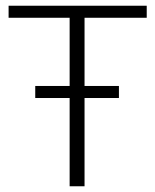

<svg xmlns="http://www.w3.org/2000/svg" viewBox="-20 -650 541 670"><path d="M395 -350V-308H275V0H223V-308H103V-350H223V-588H10V-630H492V-588H275V-350Z"/></svg>

Font: Mukta Vaani ExtraLight
Style: Regular
Weight: 275
Designer: Noopur Datye, Girish Dalvi, Yashodeep Gholap, Pallavi Karambelkar
Foundry: Ek Type
Version: Version 2.538;PS 1.000;hotconv 16.6.51;makeotf.lib2.5.65220;